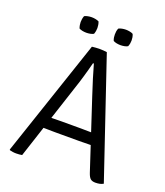

<svg xmlns="http://www.w3.org/2000/svg" viewBox="-151 -936 900 1045"><g transform="rotate(20 298.5 -414.0)"><path d="M254.5 -683Q263.5 -684.5 276.5 -685.2Q289.5 -686 299.5 -686Q308 -686 321.2 -685.2Q334.5 -684.5 341 -683L570.5 -4.5Q561.5 1 550 3.5Q538.5 6 525 6Q506.5 6 496.8 -2Q487 -10 479 -33.5L347.5 -433Q332.5 -477.5 319 -522Q305.5 -566.5 296 -600.5H291Q286 -581 279.8 -558.2Q273.5 -535.5 267.5 -515Q261.5 -494.5 257.5 -481.5L99.5 1Q92.5 2.5 83.5 3.2Q74.5 4 65.5 4Q54 4 45.5 2.5Q37 1 28 -1L26 -4.5ZM227 -177Q223.5 -177 206.5 -177.2Q189.5 -177.5 172.2 -177.8Q155 -178 151.5 -178H121L145.5 -243.5H172.5Q176 -243.5 190.5 -243.8Q205 -244 219.5 -244.2Q234 -244.5 237.5 -244.5H352Q355 -244.5 370 -244.2Q385 -244 400.2 -243.8Q415.5 -243.5 419 -243.5H446L468 -178H438Q434 -178 416.5 -177.8Q399 -177.5 381.8 -177.2Q364.5 -177 361.5 -177ZM397.5 -744Q386.5 -744 375 -746.2Q363.5 -748.5 355.5 -753Q351.5 -762.5 350.2 -771.5Q349 -780.5 349 -788.5Q349 -797 350.2 -806Q351.5 -815 355.5 -824.5Q363.5 -829 375 -831.2Q386.5 -833.5 397.5 -833.5Q408 -833.5 419.8 -831.2Q431.5 -829 439 -824.5Q443 -815 444.5 -806Q446 -797 446 -788.5Q446 -780.5 444.5 -771.5Q443 -762.5 439 -753Q431.5 -748.5 419.8 -746.2Q408 -744 397.5 -744ZM199.5 -744Q188.5 -744 177 -746.2Q165.5 -748.5 157.5 -753Q154 -762.5 152.5 -771.5Q151 -780.5 151 -788.5Q151 -797 152.5 -806Q154 -815 157.5 -824.5Q165.5 -829 177 -831.2Q188.5 -833.5 199.5 -833.5Q210.5 -833.5 222 -831.2Q233.5 -829 241.5 -824.5Q245 -815 246.5 -806Q248 -797 248 -788.5Q248 -780.5 246.5 -771.5Q245 -762.5 241.5 -753Q233.5 -748.5 222 -746.2Q210.5 -744 199.5 -744Z"/></g></svg>

Font: Signika Light
Style: Regular
Weight: 300
Designer: Anna Giedry
Foundry: Anna Giedry
Version: Version 2.000